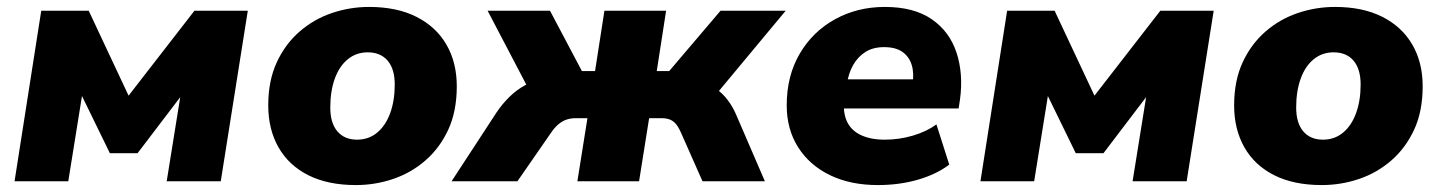

<svg xmlns="http://www.w3.org/2000/svg" viewBox="-20 -523 4162 554"><path d="M22 0 99 -492H236L351 -247L541 -492H695L617 0H461L507 -286H533L377 -81H297L197 -286H223L177 0Z M1007 11Q926 11 869.5 -17.5Q813 -46 783.5 -98Q754 -150 754 -219Q754 -290 778.5 -343Q803 -396 844.5 -432Q886 -468 938 -485.5Q990 -503 1045 -503Q1125 -503 1181.5 -474.5Q1238 -446 1268 -394.5Q1298 -343 1298 -274Q1298 -202 1273.5 -149Q1249 -96 1207.5 -60Q1166 -24 1114 -6.5Q1062 11 1007 11ZM1010 -120Q1044 -120 1068.5 -140.5Q1093 -161 1106 -197Q1119 -233 1119 -279Q1119 -324 1098.5 -348Q1078 -372 1041 -372Q1008 -372 983.5 -352Q959 -332 946 -296Q933 -260 933 -213Q933 -168 953.5 -144Q974 -120 1010 -120Z M1283 0 1413 -199Q1430 -224 1450.5 -244Q1471 -264 1495 -277Q1519 -290 1545 -293L1521 -236L1387 -492H1567L1659 -318H1697L1724 -492H1902L1875 -318H1911L2059 -492H2247L2034 -236L1997 -285Q2024 -282 2044.5 -268Q2065 -254 2080 -234Q2095 -214 2105 -190L2187 0H2007L1945 -140Q1938 -156 1930.5 -165Q1923 -174 1913 -178Q1903 -182 1889 -182H1853L1824 0H1646L1675 -182H1641Q1627 -182 1615 -178Q1603 -174 1592 -165Q1581 -156 1570 -140L1473 0Z M2513 11Q2434 11 2375 -17.5Q2316 -46 2283 -98Q2250 -150 2250 -219Q2250 -304 2287.5 -368Q2325 -432 2389.5 -467.5Q2454 -503 2533 -503Q2617 -503 2668.5 -467.5Q2720 -432 2740 -371Q2760 -310 2750 -236L2746 -210H2395L2407 -294H2629L2613 -281Q2618 -312 2610.5 -336Q2603 -360 2583.5 -373.5Q2564 -387 2531 -387Q2499 -387 2477 -373Q2455 -359 2441.5 -335Q2428 -311 2424 -281L2417 -242Q2411 -203 2422.5 -175.5Q2434 -148 2462.5 -134Q2491 -120 2533 -120Q2574 -120 2613.5 -131.5Q2653 -143 2682 -164L2719 -48Q2682 -20 2628.5 -4.5Q2575 11 2513 11Z M2809 0 2886 -492H3023L3138 -247L3328 -492H3482L3404 0H3248L3294 -286H3320L3164 -81H3084L2984 -286H3010L2964 0Z M3794 11Q3713 11 3656.5 -17.5Q3600 -46 3570.5 -98Q3541 -150 3541 -219Q3541 -290 3565.5 -343Q3590 -396 3631.5 -432Q3673 -468 3725 -485.5Q3777 -503 3832 -503Q3912 -503 3968.5 -474.5Q4025 -446 4055 -394.5Q4085 -343 4085 -274Q4085 -202 4060.5 -149Q4036 -96 3994.5 -60Q3953 -24 3901 -6.5Q3849 11 3794 11ZM3797 -120Q3831 -120 3855.5 -140.5Q3880 -161 3893 -197Q3906 -233 3906 -279Q3906 -324 3885.5 -348Q3865 -372 3828 -372Q3795 -372 3770.5 -352Q3746 -332 3733 -296Q3720 -260 3720 -213Q3720 -168 3740.5 -144Q3761 -120 3797 -120Z"/></svg>

Font: Nunito Sans 12pt Black
Style: Italic
Weight: 900
Italic angle: -9°
Designer: Vernon Adams
Foundry: Vernon Adams
Version: Version 3.101;gftools[0.9.27]